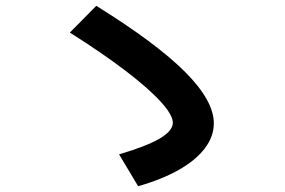

<svg xmlns="http://www.w3.org/2000/svg" viewBox="-20 -687 978 659"><path d="M573.2 -265.6Q573.2 -292.5 531 -338.6Q488.8 -384.8 409.2 -445.3Q329.6 -505.9 219.7 -575.2L310.5 -667Q517.1 -538.6 615.5 -439.9Q713.9 -341.3 713.9 -263.7Q713.9 -218.8 683.1 -178Q652.3 -137.2 593.8 -104Q535.2 -70.8 454.1 -47.9L388.7 -157.2Q484.4 -185.5 528.8 -211.9Q573.2 -238.3 573.2 -265.6Z"/></svg>

Font: Pretendard
Style: Bold
Weight: 700
Designer: Base glyphs from Inter by Rasmus Andersson; Hangeul glyphs from Noto Sans CJK(Source Han Sans) by Jang Soo-young and Kan
Foundry: Kil Hyung-jin
Version: Version 1.309